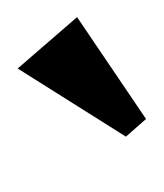

<svg xmlns="http://www.w3.org/2000/svg" viewBox="-4 -528 182 213"><g transform="rotate(-90 86.5 -422.0)"><path d="M116.5 -492.9 40.9 -372.8 60.5 -350.5 173.5 -427Z"/></g></svg>

Font: Gidugu
Style: Regular
Weight: 400
Designer: Purushoth Kumar Guthula
Foundry: Silicon Andhra, USA.
Version: Version 1.0.5; ttfautohint (v1.2.25-373a) -l 7 -r 28 -G 50 -